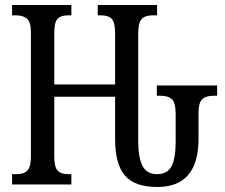

<svg xmlns="http://www.w3.org/2000/svg" viewBox="-20 -734 897 764"><path d="M438 -181V-349H196V-111Q196 -70 209 -55.5Q222 -41 251 -41H264V0H28V-41H47Q75 -41 89 -55.5Q103 -70 103 -111V-605Q103 -645 88 -659Q73 -673 43 -673H28V-714H264V-673H251Q222 -673 209 -659Q196 -645 196 -604V-398H438V-603Q438 -645 424.5 -659Q411 -673 381 -673H369V-714H605V-673H587Q558 -673 544 -658.5Q530 -644 530 -603V-173Q530 -107 547 -74Q564 -41 605 -41Q646 -41 662.5 -72.5Q679 -104 679 -170V-280Q679 -324 664.5 -338.5Q650 -353 618 -353H604V-394H844V-353H829Q799 -353 784.5 -339Q770 -325 770 -285V-182Q770 10 606 10Q516 10 477 -35.5Q438 -81 438 -181Z"/></svg>

Font: Noto Serif Cond
Style: Regular
Weight: 400
Width: 3
Designer: Monotype Design Team
Foundry: Monotype Imaging Inc.
Version: Version 1.001